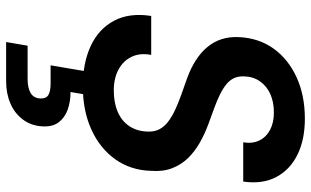

<svg xmlns="http://www.w3.org/2000/svg" viewBox="-214 -538 1014 626"><g transform="rotate(90 293.0 -225.0)"><path d="M261 12Q185 12 129.5 -14Q74 -40 47.5 -90Q21 -140 32 -211H159Q152 -175 165 -147.5Q178 -120 206.5 -104.5Q235 -89 275 -89Q315 -89 345 -102Q375 -115 391.5 -140Q408 -165 409 -199Q410 -222 401 -238.5Q392 -255 375 -267.5Q358 -280 336 -290Q314 -300 289 -309Q264 -318 238 -327Q168 -352 133 -394.5Q98 -437 101 -497Q104 -562 138.5 -610Q173 -658 232 -685Q291 -712 367 -712Q435 -712 484 -688Q533 -664 557 -619Q581 -574 572 -511H444Q449 -541 438 -563.5Q427 -586 403.5 -598.5Q380 -611 347 -611Q313 -611 287 -599.5Q261 -588 245.5 -566Q230 -544 229 -515Q228 -495 235 -480.5Q242 -466 256 -455Q270 -444 289.5 -434.5Q309 -425 332.5 -416.5Q356 -408 383 -398Q416 -386 445 -369.5Q474 -353 495.5 -331Q517 -309 528.5 -279Q540 -249 537 -210Q535 -144 499.5 -94Q464 -44 402.5 -16Q341 12 261 12ZM117 262 129 192H237Q267 192 283.5 182Q300 172 301 151Q302 132 290 124.5Q278 117 252 117H193L214 -7H290L280 52Q312 52 338 61.5Q364 71 379 91Q394 111 392 144Q390 180 370 207Q350 234 317.5 248Q285 262 245 262Z"/></g></svg>

Font: DM Sans 28pt SemiBold
Style: Italic
Weight: 600
Italic angle: -10°
Version: Version 4.004;gftools[0.9.30]